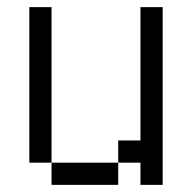

<svg xmlns="http://www.w3.org/2000/svg" viewBox="-20 -520 540 540"><path d="M125 -62.5V0H312.5V-62.5ZM125 -62.5V-500H62.5V-62.5ZM375 -62.5V0H437.5Q437.5 0 437.5 -500H375Q375 -500 375 -125H312.5V-62.5Z"/></svg>

Font: UnifontExMono
Style: Regular
Weight: 500
Version: Version 15.0.06